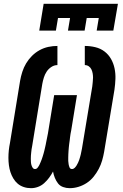

<svg xmlns="http://www.w3.org/2000/svg" viewBox="-20 -975 640 1003"><path d="M344 8Q326 8 309.5 2Q293 -4 283 -17Q273 -30 266.5 -46Q260 -62 257 -79Q248 -62 236.5 -46.5Q225 -31 210.5 -18Q196 -5 178 1.5Q160 8 142 8Q122 8 104 2Q86 -4 72.5 -15.5Q59 -27 49.5 -43Q40 -59 34.5 -76Q29 -93 26.5 -112Q24 -131 24 -150.5Q24 -170 26 -189.5Q28 -209 32 -228L85 -553Q89 -576 96.5 -599.5Q104 -623 116.5 -644Q129 -665 147 -683Q165 -701 187 -713Q209 -725 232.5 -730Q256 -735 280 -735V-635Q263 -635 248 -625Q233 -615 223.5 -600.5Q214 -586 209 -569.5Q204 -553 201 -537L148 -212Q146 -204 145 -195.5Q144 -187 143 -178.5Q142 -170 141.5 -162Q141 -154 141 -146Q141 -138 141.5 -129.5Q142 -121 144 -113.5Q146 -106 150.5 -99Q155 -92 163 -92Q171 -92 176.5 -99Q182 -106 185.5 -113Q189 -120 192 -127.5Q195 -135 198 -142.5Q201 -150 203 -157.5Q205 -165 207.5 -172.5Q210 -180 211.5 -187.5Q213 -195 215 -202.5Q217 -210 218.5 -218Q220 -226 221.5 -233.5Q223 -241 224.5 -248.5Q226 -256 227.5 -263.5Q229 -271 230.5 -278.5Q232 -286 233 -294L263 -478H382L352 -294Q350 -285 348.5 -276Q347 -267 346 -258.5Q345 -250 344 -241Q343 -232 341.5 -223Q340 -214 339.5 -205Q339 -196 338 -187Q337 -178 337 -169.5Q337 -161 336.5 -152Q336 -143 336.5 -134.5Q337 -126 338.5 -117Q340 -108 343.5 -100Q347 -92 356 -92Q364 -92 370 -98Q376 -104 380 -110.5Q384 -117 387.5 -124.5Q391 -132 393.5 -139Q396 -146 398 -153.5Q400 -161 402 -168.5Q404 -176 405 -183.5Q406 -191 408 -198L462 -523Q463 -535 464.5 -546.5Q466 -558 466 -569.5Q466 -581 464 -592Q462 -603 457.5 -612.5Q453 -622 444 -628.5Q435 -635 423 -635V-735Q451 -735 478 -728.5Q505 -722 526 -706Q547 -690 560 -667Q573 -644 578.5 -617.5Q584 -591 583 -563Q582 -535 578 -507L524 -182Q520 -159 513.5 -136.5Q507 -114 496 -93Q485 -72 469.5 -52.5Q454 -33 433.5 -19.5Q413 -6 390 1Q367 8 344 8ZM185 -815 208 -955H596L572 -815H485L496 -881H433L422 -815H335L346 -881H283L272 -815Z"/></svg>

Font: Iosevka Curly Slab Extended
Style: Bold Italic
Weight: 700
Width: 7
Italic angle: -9°
Monospace: yes
Designer: Belleve Invis
Foundry: Belleve Invis
Version: Version 11.0.0; ttfautohint (v1.8.3)